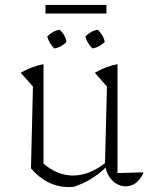

<svg xmlns="http://www.w3.org/2000/svg" viewBox="-20 -753 611 781"><path d="M458 -49 564 -52Q557 -34 545 -20.5Q533 -7 519 -1Q505 5 491 5Q472 5 454.5 -5Q437 -15 424.5 -34.5Q412 -54 407 -81L415 -401L366 -457Q410 -483 458 -492ZM279 7Q275 7 270.5 7.5Q266 8 262 8Q217 8 178.5 -10.5Q140 -29 106 -68L153 -91Q211 -39 277 -39Q345 -39 413 -94V-75Q383 -45 350 -25Q317 -5 279 7ZM106 -68 114 -401 64 -457Q109 -483 157 -492V-82ZM223 -632Q234 -622 241.5 -609Q249 -596 250 -582Q242 -573 228.5 -565.5Q215 -558 201 -556Q191 -565 183.5 -578Q176 -591 172 -604Q182 -615 195 -622.5Q208 -630 223 -632ZM378 -632Q388 -622 396 -609Q404 -596 406 -582Q397 -573 383.5 -565.5Q370 -558 356 -556Q346 -565 338.5 -578Q331 -591 327 -604Q337 -615 350.5 -622.5Q364 -630 378 -632ZM165 -698V-733H413V-698Z"/></svg>

Font: Piazzolla Thin Thin
Style: Regular
Weight: 250
Version: Version 2.005